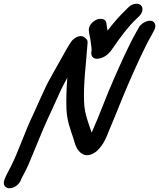

<svg xmlns="http://www.w3.org/2000/svg" viewBox="-28 -885 853 1030"><path d="M84.4 80 86.6 74.1C86.8 73.7 90 67 96 56C111.3 26.6 119.1 12.3 133.1 -22C147.4 -56.8 164.9 -97.9 180.7 -137.2C215.4 -223.4 240 -271.4 281.2 -363.2C302.2 -411.5 316.6 -438.6 333 -467.7C328.9 -412.1 326.5 -353.3 328.4 -301.6C330.8 -235.8 350.1 -190.8 365.9 -141.8C374.6 -114.6 381.3 -75.2 418.2 -57C442 -44.4 476 -59.2 495 -78.1C528.9 -111.9 541.1 -144.4 559.2 -189.9C597.7 -279.8 629.4 -365.2 668.9 -454.2C702.9 -531 747.8 -632 784.8 -695.9C785 -696.2 785.2 -696.7 785.4 -697L798.1 -720.9C803.7 -730.8 807.4 -744.5 804.1 -754.7C792.3 -791.5 735.1 -769.3 717.7 -738.9L703.5 -713.9C662.8 -642.5 617.2 -539.4 582.3 -460.3C537.9 -360 508.2 -272.9 463.7 -173.6C445.5 -227.6 425.9 -273.6 423.2 -335.6C418.4 -431.4 434.2 -546.7 441.9 -656.4C442.9 -669.7 436.4 -674.3 432.5 -678.4C427.6 -683.6 421.2 -689 410.5 -690.9C391.7 -694.3 367.5 -680.6 353.7 -660.9C346.3 -650.4 341.1 -641.8 331.1 -624.8C312.5 -593.1 296 -560.8 277.3 -529.3C264.1 -506.5 248.5 -476.9 236.1 -455.5C219 -426.8 165.3 -304.3 151.7 -274.6C106.7 -182.8 72.6 -75.7 29.7 9.6C23.3 22.1 4.4 55.8 -2.4 74L-4.6 80C-13.5 104.1 -1.9 125 23.3 125C48.5 125 75.5 104.1 84.4 80ZM448.4 -723.1C449.6 -702.7 456.4 -681.8 457.8 -666.5C459.6 -646.4 463.3 -635.4 463.5 -616.7C463.2 -611.5 456 -589.3 471.7 -576.1C478.6 -570.2 489.2 -568.9 499.4 -570.2C537.5 -575.4 561.4 -602 578.2 -628C618 -686.2 660.1 -743 704.9 -784.9L717.6 -797.1C741.8 -820.5 739.8 -846.3 727.4 -857.3C714.9 -868.4 684.9 -869.7 660.5 -845.4L649.7 -834.7C615.3 -801.3 581 -763.5 549.1 -720.6C546.6 -732.9 543.8 -747.4 543.2 -757.8C541.6 -785.4 512.5 -788.3 491.1 -779.9C470.1 -771.6 447 -748.2 448.4 -723.1Z"/></svg>

Font: Just Breathe
Style: BdObl7
Weight: 400
Foundry: Cannot Into Space Fonts
Version: Version 0.72